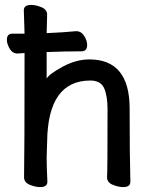

<svg xmlns="http://www.w3.org/2000/svg" viewBox="-20 -739 628 782"><path d="M482 23Q462 23 439 13.5Q416 4 416 -17Q418 -34 418 -293Q418 -349 404 -380Q390 -411 348 -411Q175 -411 172 -162L170 -97Q170 -59 173 1Q173 23 144 23Q124 23 101 13.5Q78 4 78 -17Q80 -115 80 -523L52 -521Q31 -521 19.5 -540.5Q8 -560 8 -577Q8 -602 31 -602H80L77 -697Q77 -719 107 -719Q126 -719 149 -709.5Q172 -700 172 -679L170 -604Q238 -607 290 -612Q311 -612 323 -592.5Q335 -573 335 -556Q335 -530 312 -530Q244 -530 170 -527V-419Q181 -438 235.5 -467.5Q290 -497 344 -497Q508 -497 508 -297Q508 -105 511 1Q511 23 482 23Z"/></svg>

Font: LXGW ZhenKai
Style: Regular
Weight: 400
Designer: LXGW / Fontworks Inc.
Foundry: LXGW / Fontworks Inc.
Version: Version 0.800;June 8, 2025